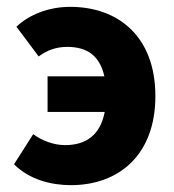

<svg xmlns="http://www.w3.org/2000/svg" viewBox="-20 -529 509 561"><path d="M187 12C328 12 434 -77 434 -248C434 -424 324 -509 185 -509C122 -509 65 -486 28 -451L93 -364C117 -382 144 -392 176 -392C233 -392 271 -368 285 -306H119V-202H286C273 -134 231 -105 170 -105C136 -105 101 -119 77 -137L21 -49C66 -4 130 12 187 12Z"/></svg>

Font: DAIFUKU Sans
Style: Bold
Weight: 700
Designer: Original font ‘Source Han Sans JP’ : Paul D. Hunt
Foundry: Daifuku
Version: Version 1.000